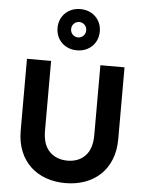

<svg xmlns="http://www.w3.org/2000/svg" viewBox="-66 -1074 865 1141"><g transform="rotate(5 367.0 -503.0)"><path d="M367 16Q304 16 251 -3Q198 -22 159 -58.5Q120 -95 98 -149Q76 -203 76 -273V-700H220V-284Q220 -201 261 -159.5Q302 -118 368 -118Q434 -118 474 -159.5Q514 -201 514 -284V-700H658V-273Q658 -203 636 -149Q614 -95 575 -58.5Q536 -22 483 -3Q430 16 367 16ZM367 -776Q340 -776 317 -785Q294 -794 277 -810.5Q260 -827 250.5 -849.5Q241 -872 241 -899Q241 -926 250.5 -948.5Q260 -971 277 -987.5Q294 -1004 317 -1013Q340 -1022 367 -1022Q394 -1022 417 -1013Q440 -1004 457 -987.5Q474 -971 483.5 -948.5Q493 -926 493 -899Q493 -872 483.5 -849.5Q474 -827 457 -810.5Q440 -794 417 -785Q394 -776 367 -776ZM367 -853Q385 -853 398.5 -866Q412 -879 412 -899Q412 -919 398.5 -932Q385 -945 367 -945Q349 -945 335.5 -932Q322 -919 322 -899Q322 -879 335.5 -866Q349 -853 367 -853Z"/></g></svg>

Font: NT Somic Bold
Style: Regular
Weight: 700
Designer: Ravid Balaliev — lead type designer, mastering
Michael Voronin — secret advisor, marketing
Ivan Kovalenko — best boy
Foundry: NT Type
Version: Version 0.7